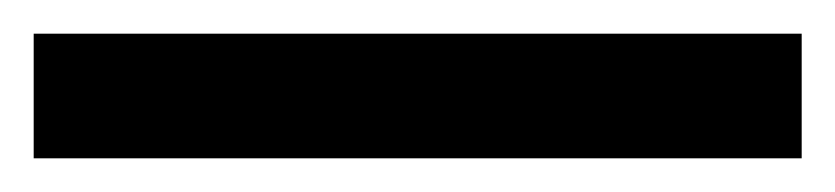

<svg xmlns="http://www.w3.org/2000/svg" viewBox="-22 63 496 114"><path d="M454 157V83H-2V157Z"/></svg>

Font: Noto Sans Lao SemiCondensed Medium
Style: Regular
Weight: 500
Width: 4
Designer: Monotype Design Team
Foundry: Monotype Imaging Inc.
Version: Version 2.003